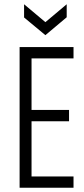

<svg xmlns="http://www.w3.org/2000/svg" viewBox="-20 -881 394 901"><path d="M72 0V-660H128V0ZM80 0V-53H325V0ZM80 -312V-365H304V-312ZM80 -607V-660H325V-607ZM93 -861 193 -777 293 -861V-800L193 -716L93 -799Z"/></svg>

Font: Bricolage Grotesque 24pt Condensed ExtraLight
Style: Regular
Weight: 250
Width: 3
Designer: Mathieu Triay
Foundry: Atelier Triay
Version: Version 1.001;gftools[0.9.33.dev8+g029e19f]